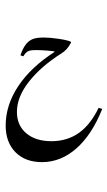

<svg xmlns="http://www.w3.org/2000/svg" viewBox="-20 -1039 911 1634"><path d="M28.3 29.8Q28.3 -144 135 -305.4Q241.7 -466.8 446.3 -598.6Q442.9 -604 385 -608.4Q327.1 -612.8 288.1 -612.8Q248 -612.8 231.7 -607.9Q215.3 -603 202.1 -591.1Q189 -579.1 179.2 -560.1L153.8 -567.9Q172.4 -624 197.3 -657.5Q222.2 -690.9 255.6 -705.3Q289.1 -719.7 352.5 -719.7Q403.3 -719.7 478.5 -708.7Q553.7 -697.8 583.5 -683.6L584.5 -676.8Q553.7 -614.3 499 -582Q329.6 -474.6 226.8 -344.5Q124 -214.4 124 -86.9Q124 28.3 203.9 95.5Q283.7 162.6 417.5 162.6Q550.3 162.6 649.7 93.3Q749 23.9 819.3 -121.1L850.1 -112.3Q762.7 107.4 630.1 224.1Q497.6 340.8 337.4 340.8Q194.3 340.8 111.3 256.1Q28.3 171.4 28.3 29.8ZM421.9 -1018.6ZM366.7 575.7ZM449.2 -217.8Z"/></svg>

Font: Noto Nastaliq Urdu
Style: Regular
Weight: 400
Designer: Monotype Design Team
Foundry: Monotype Imaging Inc.
Version: Version 1.02 uh